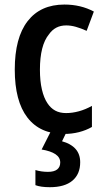

<svg xmlns="http://www.w3.org/2000/svg" viewBox="-20 -570 448 831"><path d="M256.3 9.8Q153.3 9.8 98.6 -61.3Q43.9 -132.3 43.9 -269Q43.9 -406.7 99.6 -478.5Q155.3 -550.3 258.8 -550.3Q329.6 -550.3 386.2 -520L355 -436.5Q330.1 -447.8 308.3 -453.9Q286.6 -460 266.6 -460Q242.2 -460 223.6 -450.2Q205.1 -440.4 191.9 -421.4Q172.4 -397.9 162.6 -359.4Q152.8 -320.8 152.8 -268.6Q152.8 -219.2 161.4 -182.6Q169.9 -146 185.5 -123Q199.2 -102.1 219 -91.3Q238.8 -80.6 266.1 -80.6Q293 -80.6 321.5 -88.4Q350.1 -96.2 377.9 -111.8V-20.5Q352.5 -5.9 321.5 2Q290.5 9.8 256.3 9.8ZM195.8 240.2Q156.2 240.2 133.3 231.4V166Q159.2 173.8 187.5 173.8Q214.4 173.8 227.5 163.3Q240.7 152.8 240.7 133.3Q240.7 111.3 220 97.4Q199.2 83.5 160.2 77.1L199.2 0H268.6L248.5 41.5Q286.6 51.8 306.9 74.5Q327.1 97.2 327.1 132.3Q327.1 183.6 293.5 211.9Q259.8 240.2 195.8 240.2Z"/></svg>

Font: Open Sans
Style: Regular
Weight: 600
Width: 3
Foundry: Ascender Corporation
Version: Version 1.000